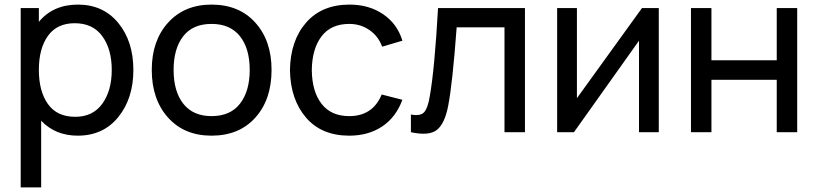

<svg xmlns="http://www.w3.org/2000/svg" viewBox="-20 -575 3557 835"><path d="M319 -555Q429 -555 494.5 -475Q560 -395 560 -271Q560 -147 494.5 -66Q429 15 318 15Q221 15 159 -50V240H70V-540H149V-480Q211 -555 319 -555ZM307 -67Q384 -67 425 -124Q466 -181 466 -271Q466 -361 425 -417.5Q384 -474 305 -474Q228 -474 188.5 -419Q149 -364 149 -271Q149 -178 188.5 -122.5Q228 -67 307 -67Z M900 15Q781 15 710.5 -64Q640 -143 640 -271Q640 -398 711 -476.5Q782 -555 900 -555Q1020 -555 1090.5 -476.5Q1161 -398 1161 -271Q1161 -142 1090.5 -63.5Q1020 15 900 15ZM900 -70Q982 -70 1024 -124.5Q1066 -179 1066 -271Q1066 -364 1023.5 -417.5Q981 -471 900 -471Q818 -471 776.5 -417Q735 -363 735 -271Q735 -177 777.5 -123.5Q820 -70 900 -70Z M1499 15Q1378 15 1310.5 -64Q1243 -143 1241 -270Q1243 -399 1311.5 -477Q1380 -555 1500 -555Q1585 -555 1646.5 -513Q1708 -471 1730 -398L1642 -372Q1625 -418 1586.5 -444.5Q1548 -471 1499 -471Q1419 -471 1378 -416.5Q1337 -362 1336 -270Q1337 -177 1378.5 -123.5Q1420 -70 1499 -70Q1601 -70 1640 -164L1730 -141Q1702 -65 1642 -25Q1582 15 1499 15Z M1767 0V-77Q1809 -69 1825 -87.5Q1841 -106 1849 -156Q1870 -273 1885 -540H2263V0H2174V-456H1966Q1948 -212 1929 -114Q1914 -37 1880 -10Q1846 17 1767 0Z M2845 -540V0H2759V-398L2476 0H2403V-540H2489V-148L2772 -540Z M2985 0V-540H3074V-313H3358V-540H3447V0H3358V-228H3074V0Z"/></svg>

Font: Manrope Medium
Style: Medium
Weight: 500
Designer: Mikhail Sharanda
Foundry: Mikhail Sharanda
Version: Version 4.000;hotconv 1.0.109;makeotfexe 2.5.65596